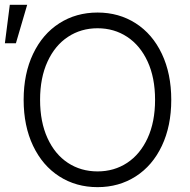

<svg xmlns="http://www.w3.org/2000/svg" viewBox="-33 -769 791 799"><path d="M373 9.8Q283.7 9.8 213.9 -34.9Q144 -79.6 104.7 -162.1Q65.4 -244.6 65.4 -353.5Q65.4 -462.4 104.7 -544.9Q144 -627.4 213.9 -672.1Q283.7 -716.8 373 -716.8Q461.9 -716.8 531.7 -672.1Q601.6 -627.4 640.6 -544.9Q679.7 -462.4 679.7 -353.5Q679.7 -244.6 640.6 -162.1Q601.6 -79.6 531.7 -34.9Q461.9 9.8 373 9.8ZM373 -651.4Q304.2 -651.4 250 -615.7Q195.8 -580.1 164.8 -512.7Q133.8 -445.3 133.8 -353.5Q133.8 -261.7 164.6 -194.3Q195.3 -127 249.5 -91.3Q303.7 -55.7 373 -55.7Q441.9 -55.7 496.1 -91.3Q550.3 -127 581.3 -194.3Q612.3 -261.7 612.3 -353.5Q612.3 -445.8 581.3 -512.9Q550.3 -580.1 496.1 -615.7Q441.9 -651.4 373 -651.4ZM7.8 -749H80.1L33.2 -588.9H-12.7Z"/></svg>

Font: Pretendard GOV Light
Style: Regular
Weight: 300
Designer: Base glyphs from Inter by Rasmus Andersson; Hangeul glyphs from Noto Sans CJK(Source Han Sans) by Jang Soo-young and Kan
Foundry: Kil Hyung-jin
Version: Version 1.309